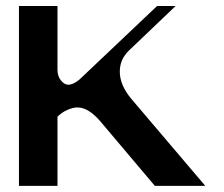

<svg xmlns="http://www.w3.org/2000/svg" viewBox="-20 -603 728 623"><path d="M166.5 -583.5V-377Q166.5 -356 177.7 -342Q189 -328.1 201.2 -328.1Q218.8 -328.1 239.7 -346.7L489.7 -583.5H549.8L398.9 -439.5Q368.7 -410.6 368.7 -370.6Q368.7 -327.6 405.3 -283.2L646 0H482.4L306.2 -208.5Q267.1 -254.4 231.4 -254.4Q216.8 -254.4 198.5 -246.3Q180.2 -238.3 166.5 -224.1V0H41.5V-583.5Z"/></svg>

Font: Gputeks
Style: Bold
Weight: 600
Width: 8
Version: Version 0.9